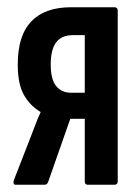

<svg xmlns="http://www.w3.org/2000/svg" viewBox="-20 -510 385 530"><path d="M23 0Q15 0 18 -12L62 -125Q70 -145 77 -164Q84 -183 92 -200V-201Q63 -218 46 -248Q29 -278 29 -332Q29 -412 66.5 -451Q104 -490 176 -490H296Q305 -490 305 -480V-10Q305 0 296 0H222Q214 0 214 -10V-182H174L113 -8Q110 0 103 0ZM176 -254H214V-413H181Q150 -413 135 -393Q120 -373 120 -332Q120 -291 135 -272.5Q150 -254 176 -254Z"/></svg>

Font: Sofia Sans Extra Condensed SemiBold
Style: Regular
Weight: 600
Designer: Botio Nikoltchev, Ani Petrova
Foundry: lettersoup
Version: Version 4.101